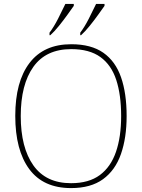

<svg xmlns="http://www.w3.org/2000/svg" viewBox="-20 -951 726 981"><path d="M343 10Q201 10 129.5 -87Q58 -184 58 -359Q58 -534 131 -629.5Q204 -725 344 -725Q446 -725 508 -681.5Q570 -638 598.5 -556Q627 -474 627 -358Q627 -247 598 -164Q569 -81 506.5 -35.5Q444 10 343 10ZM343 -15Q434 -15 490 -56.5Q546 -98 572.5 -175Q599 -252 599 -358Q599 -466 574 -542.5Q549 -619 493 -659.5Q437 -700 344 -700Q215 -700 150.5 -609.5Q86 -519 86 -358Q86 -197 150.5 -106Q215 -15 343 -15ZM390 -784Q412 -813 433.5 -855Q455 -897 471 -931H514V-921Q502 -904 481.5 -875.5Q461 -847 438 -818.5Q415 -790 394 -771H390ZM233 -784Q255 -813 276.5 -855Q298 -897 314 -931H357V-921Q345 -904 324.5 -875.5Q304 -847 281 -818.5Q258 -790 237 -771H233Z"/></svg>

Font: Noto Serif Telugu Thin
Style: Regular
Weight: 100
Designer: Jelle Bosma - Monotype Design Team
Foundry: Monotype Imaging Inc.
Version: Version 2.005; ttfautohint (v1.8.4.7-5d5b)